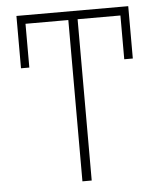

<svg xmlns="http://www.w3.org/2000/svg" viewBox="-52 -759 666 804"><g transform="rotate(-5 281.5 -357.0)"><path d="M262 0H301V-678H481V-494H517V-714H47V-494H82V-678H262Z"/></g></svg>

Font: Noto Sans Mono SemiCondensed ExtraLight
Style: Regular
Weight: 200
Width: 4
Designer: Monotype Design Team
Foundry: Monotype Imaging Inc.
Version: Version 2.014